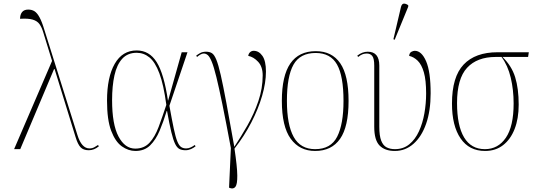

<svg xmlns="http://www.w3.org/2000/svg" viewBox="-20 -825 2964 1062"><path d="M58 0 268 -488 219 -647Q211 -674 198.5 -691.5Q186 -709 161 -716.5Q136 -724 91 -721Q91 -744 102 -758Q113 -772 136 -772Q156 -772 170.5 -763Q185 -754 198.5 -729.5Q212 -705 226 -658L408 -79Q431 -4 475 -4Q490 -4 502.5 -11Q515 -18 522 -23L527 -16Q501 6 471 6Q441 6 425.5 -10.5Q410 -27 398 -67L282 -443H279L92 0Z M729 10Q690 10 654 -15.5Q618 -41 595 -101.5Q572 -162 572 -268Q572 -398 614.5 -472Q657 -546 736 -546Q806 -546 846.5 -481.5Q887 -417 909 -269H910L985 -536H1017L917 -240Q931 -162 941 -114.5Q951 -67 960.5 -43.5Q970 -20 981.5 -12Q993 -4 1010 -4Q1023 -4 1035.5 -10Q1048 -16 1057 -23L1062 -16Q1051 -7 1036.5 -0.5Q1022 6 1006 6Q986 6 972.5 -1Q959 -8 948.5 -29.5Q938 -51 927.5 -94.5Q917 -138 904 -211H902Q884 -152 863 -102Q842 -52 810.5 -21Q779 10 729 10ZM728 -3Q777 -3 807 -35.5Q837 -68 857.5 -123Q878 -178 900 -245Q885 -357 861.5 -419.5Q838 -482 806.5 -507.5Q775 -533 736 -533Q686 -533 656 -500Q626 -467 613 -408Q600 -349 600 -271Q600 -137 635.5 -70Q671 -3 728 -3Z M1252 215 1247 213 1257 -6Q1230 -151 1210.5 -246Q1191 -341 1177 -398Q1163 -455 1151.5 -483Q1140 -511 1129.5 -520Q1119 -529 1107 -529Q1099 -529 1089 -523.5Q1079 -518 1070 -510L1065 -517Q1075 -525 1088 -532Q1101 -539 1120 -539Q1139 -539 1152 -531Q1165 -523 1176.5 -495Q1188 -467 1201 -410Q1214 -353 1232 -256.5Q1250 -160 1276 -13Q1312 -67 1348.5 -131Q1385 -195 1409 -265.5Q1433 -336 1433 -408Q1433 -456 1408 -483Q1383 -510 1353 -516Q1355 -529 1363.5 -536.5Q1372 -544 1383 -544Q1412 -544 1431.5 -516Q1451 -488 1451 -429Q1451 -368 1430 -295.5Q1409 -223 1370 -147.5Q1331 -72 1277 -3Q1292 97 1292.5 146Q1293 195 1282 208.5Q1271 222 1252 215Z M1723 10Q1637 10 1588 -57.5Q1539 -125 1539 -267Q1539 -406 1586 -474Q1633 -542 1727 -542Q1816 -542 1862 -475Q1908 -408 1908 -267Q1908 -124 1861 -57Q1814 10 1723 10ZM1723 0Q1810 0 1845 -69Q1880 -138 1880 -267Q1880 -405 1844 -468.5Q1808 -532 1726 -532Q1640 -532 1603.5 -467.5Q1567 -403 1567 -267Q1567 -135 1604.5 -67.5Q1642 0 1723 0Z M2164 10Q2109 10 2079.5 -20Q2050 -50 2050 -124V-462Q2050 -502 2039 -515.5Q2028 -529 2009 -529Q1998 -529 1987 -525.5Q1976 -522 1961 -510L1956 -517Q1984 -539 2014 -539Q2078 -539 2078 -462V-124Q2078 -74 2088.5 -47Q2099 -20 2118.5 -10Q2138 0 2164 0Q2211 0 2244 -27Q2277 -54 2297.5 -99Q2318 -144 2327.5 -198.5Q2337 -253 2337 -308Q2337 -382 2324.5 -425Q2312 -468 2290.5 -489Q2269 -510 2243 -516Q2245 -533 2255.5 -538.5Q2266 -544 2274 -544Q2312 -544 2337 -486Q2362 -428 2362 -309Q2362 -212 2337 -140.5Q2312 -69 2267 -29.5Q2222 10 2164 10ZM2163 -605 2156 -608 2198 -787Q2203 -805 2214.5 -805Q2226 -805 2238 -796V-788Z M2663 10Q2575 10 2527.5 -59.5Q2480 -129 2480 -252Q2480 -400 2544.5 -468Q2609 -536 2732 -536H2905L2901 -510H2759Q2810 -461 2829.5 -398Q2849 -335 2849 -246Q2849 -169 2826.5 -111.5Q2804 -54 2762.5 -22Q2721 10 2663 10ZM2662 0Q2735 0 2778 -63Q2821 -126 2821 -253Q2821 -328 2805 -395.5Q2789 -463 2754 -510H2722Q2619 -510 2563.5 -450Q2508 -390 2508 -255Q2508 -130 2547 -65Q2586 0 2662 0Z"/></svg>

Font: Noto Serif Display SemiCondensed Thin
Style: Regular
Weight: 100
Width: 4
Designer: Monotype Design Team
Foundry: Monotype Imaging Inc.
Version: Version 2.009